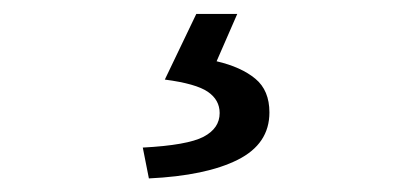

<svg xmlns="http://www.w3.org/2000/svg" viewBox="-20 -23 601 277"><path d="M194.8 234.4 186 189.9Q250.5 186.5 273.7 174.3Q296.9 162.1 296.9 140.1Q296.9 121.1 279.8 109.4Q262.7 97.7 217.8 91.8L263.2 -2.9H322.3L292.5 65.4Q328.1 73.7 348.4 90.6Q368.7 107.4 368.7 139.2Q368.7 184.6 323 207.5Q277.3 230.5 194.8 234.4Z"/></svg>

Font: Akatab Medium
Style: Regular
Weight: 500
Designer: SIL Global
Foundry: SIL Global
Version: Version 4.100